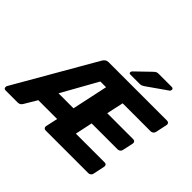

<svg xmlns="http://www.w3.org/2000/svg" viewBox="-237 -1177 1448 1448"><g transform="rotate(45 487.5 -452.5)"><path d="M-25.2 0Q-39.2 0 -42.6 -11Q-45.9 -22 -40.2 -31.6L329 -672.3Q335.1 -683.6 346.4 -691.8Q357.6 -700 372.8 -700H997.7Q1008.7 -700 1014.5 -692.8Q1020.2 -685.5 1018.2 -674.5L998.4 -580.8Q995.7 -570.1 987.2 -562.9Q978.6 -555.6 967.6 -555.6H668L638.6 -420.6H916.2Q927.2 -420.6 933 -413.4Q938.7 -406.1 936.7 -395.1L918.1 -308.3Q916.1 -297.6 907.2 -290.4Q898.4 -283.1 887.4 -283.1H609.7L580.2 -144.4H887.9Q898.9 -144.4 904.3 -137.1Q909.7 -129.9 907.7 -118.9L887.9 -25.1Q885.9 -14.5 877.3 -7.2Q868.7 0 857.7 0H401.6Q391 0 385.1 -7.2Q379.1 -14.5 381.1 -25.1L402.3 -122.5H201.5L141 -21.2Q136.4 -13.6 127.8 -6.8Q119.2 0 104.1 0ZM272.5 -266.9H432.4L493.6 -553H432.7ZM556 -750Q540.8 -750 542.6 -764.5Q543.9 -772.5 550.3 -778.2L662.4 -886.4Q674.9 -898.2 682.9 -901.6Q690.9 -905 703.4 -905H843.1Q851.7 -905 855.7 -899.9Q859.7 -894.7 858.5 -887.2Q857.9 -878.7 850.1 -873.4L694.6 -764.4Q684.6 -757.4 675.9 -753.7Q667.2 -750 653.5 -750Z"/></g></svg>

Font: Rubik Light
Style: Italic
Weight: 300
Italic angle: -12°
Designer: Hubert and Fischer
Foundry: Hubert and Fischer
Version: Version 2.300;gftools[0.9.30]